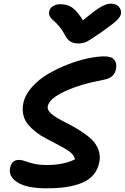

<svg xmlns="http://www.w3.org/2000/svg" viewBox="-20 -1000 679 1046"><path d="M586.9 -980Q611.3 -980 626.5 -964.1Q641.6 -948.2 639.2 -925.8Q636.7 -909.7 618.4 -891.1Q600.1 -872.6 536.1 -827.1Q525.4 -819.8 506.1 -806.9Q486.8 -793.9 480.5 -789.8Q474.1 -785.6 461.9 -778.3Q449.7 -771 443.1 -769Q436.5 -767.1 427.2 -765.1Q418 -763.2 408.2 -763.2Q379.9 -763.2 362.8 -774.2Q345.7 -785.2 332 -812Q317.9 -838.9 299.6 -859.6Q281.2 -880.4 269.8 -889.4Q258.3 -898.4 251.7 -910.4Q245.1 -922.4 248 -938Q251 -955.6 268.6 -966.3Q286.1 -977.1 309.1 -977.1Q346.7 -977.1 373.3 -958.7Q399.9 -940.4 432.1 -889.2Q470.7 -921.4 496.8 -940.7Q522.9 -960 540 -968Q557.1 -976.1 565.7 -978Q574.2 -980 586.9 -980ZM233.9 25.9Q127 25.9 75.9 -6.1Q24.9 -38.1 35.2 -85.9Q43 -128.9 84 -128.9Q98.6 -128.9 116.7 -122.1Q134.8 -115.2 164.1 -108.2Q193.4 -101.1 234.9 -101.1Q326.7 -101.1 388.2 -131.8Q386.2 -147.5 371.6 -162.6Q356.9 -177.7 334.5 -190.2Q312 -202.6 284.4 -217.5Q256.8 -232.4 229 -246.6Q201.2 -260.7 176 -280.5Q150.9 -300.3 132.8 -321.8Q114.7 -343.3 107.4 -373Q100.1 -402.8 106.9 -437Q116.2 -482.9 153.6 -525.1Q190.9 -567.4 241.5 -596.9Q292 -626.5 349.6 -648.9Q407.2 -671.4 459.2 -682.1Q511.2 -692.9 548.8 -692.9Q588.9 -692.9 603.5 -673.3Q618.2 -653.8 611.8 -623Q602.1 -575.7 546.9 -565.9Q415 -541 331.3 -501.5Q247.6 -461.9 240.2 -420.9Q236.8 -404.3 252.2 -387.7Q267.6 -371.1 294.7 -355.7Q321.8 -340.3 355 -323.5Q388.2 -306.6 420.4 -285.9Q452.6 -265.1 478 -241.5Q503.4 -217.8 515.9 -185.1Q528.3 -152.3 521 -115.2Q512.7 -76.2 489.7 -48.6Q466.8 -21 429 -4.9Q391.1 11.2 343.5 18.6Q295.9 25.9 233.9 25.9Z"/></svg>

Font: Shantell Sans Bouncy
Style: Italic
Weight: 600
Italic angle: -11.31°
Designer: Stephen Nixon, Anya Danilova, Shantell Martin
Foundry: Arrow Type
Version: Version 1.006;[9816181b4]